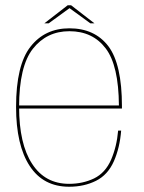

<svg xmlns="http://www.w3.org/2000/svg" viewBox="-20 -705 548 729"><path d="M242.5 4V-7Q151 -7 102 -83Q52.5 -158.5 52.5 -299Q52.5 -453.5 105 -520Q157.5 -586.5 243.5 -586.5Q332 -586.5 381.5 -521Q430.5 -456.5 431.5 -304.5H47.5V-293H443Q443 -298 443 -301.5Q443 -461 391.5 -529.5Q339.5 -597.5 243.5 -597.5Q150.5 -597.5 96 -528Q41 -458.5 41 -299Q41 -153.5 93 -74.5Q144.5 4 242.5 4ZM242.5 -7V4Q299.5 4 344.5 -18.5Q389.5 -41 412.5 -93Q435 -144.5 440 -209H428.5Q423.5 -149.5 402 -99Q380 -48.5 337 -27.5Q294 -7 242.5 -7ZM148.5 -616.5H165L244 -674L323 -616.5H338.5L250 -685H237Z"/></svg>

Font: Anybody Thin
Style: Regular
Weight: 100
Designer: Tyler Finck
Foundry: Etcetera Type Company
Version: Version 1.114;gftools[0.9.25]